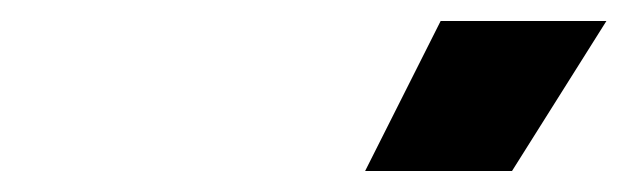

<svg xmlns="http://www.w3.org/2000/svg" viewBox="-20 -720 598 183"><path d="M328 -557H468L558 -700H400Z"/></svg>

Font: Unageo
Style: ExtraBold-Italic
Weight: 800
Designer: Richard Sepsi
Foundry: Richard Sepsi
Version: Version 2.000